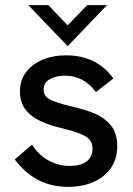

<svg xmlns="http://www.w3.org/2000/svg" viewBox="-20 -717 518 746"><path d="M244 9Q116.5 9 37.5 -97.5L104.5 -155Q130.5 -114 169 -93.2Q207.5 -72.5 251 -72.5Q296.5 -72.5 318 -91Q339.5 -109.5 339.5 -139Q339.5 -171 313 -186.8Q286.5 -202.5 226 -217.5Q118 -241.5 82 -288Q57.5 -316 57.5 -362.5Q57.5 -405.5 81.5 -437Q105.5 -468.5 146 -485.2Q186.5 -502 235.5 -502Q297.5 -502 343.8 -478.8Q390 -455.5 420.5 -412L352.5 -359.5Q305.5 -423 232 -423Q198 -423 173.8 -409.5Q149.5 -396 149.5 -368.5Q149.5 -343.5 172.8 -331Q196 -318.5 253.5 -304.5Q311 -291.5 347.8 -276Q384.5 -260.5 409 -232Q435.5 -201 435.5 -149Q435.5 -100 411 -64.5Q386.5 -29 343.2 -10Q300 9 244 9ZM243 -537.5 90 -697H168L243 -618.5L318.5 -697H395.5Z"/></svg>

Font: Acari Sans Neue SemiBold
Style: Regular
Weight: 600
Designer: Alfredo Marco Pradil (font), Cristiano Sobral (main changes)
Foundry: Hanken Design Co. (font), Cristiano Sobral (main changes)
Version: Version 2.459;March 19, 2022;FontCreator 14.0.0.2808 64-bit;